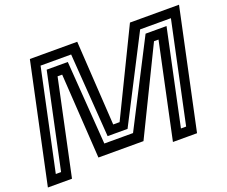

<svg xmlns="http://www.w3.org/2000/svg" viewBox="-118 -880 1253 1059"><g transform="rotate(-20 508.0 -350.0)"><path d="M-4.5 0 144.5 -700H422.5L453 -203.5H490.5L732 -700H1020L871 0H729.5L848 -558H821.5L578.5 -60H314L282.5 -558H255.5L137 0ZM62 -55H93L211.5 -613H335.5L371 -121.5H539.5L792 -613H915L796.5 -55H827L952.5 -645.5H772L519 -153.5H402L367 -645.5H187.5Z"/></g></svg>

Font: Tourney Expanded SemiBold
Style: Italic
Weight: 600
Width: 7
Italic angle: -12°
Designer: Tyler Finck
Foundry: Etcetera Type Co
Version: Version 1.010; ttfautohint (v1.8.3)